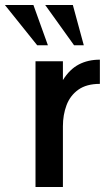

<svg xmlns="http://www.w3.org/2000/svg" viewBox="-82 -743 436 763"><path d="M59.1 0V-499.5H168V-424.8Q194.8 -467.8 231.2 -486.8Q267.6 -505.9 314.9 -505.9V-409.7Q261.7 -409.7 229.2 -386.5Q196.8 -363.3 182.4 -325Q168 -286.6 168 -241.2V0ZM65.9 -563 -62.5 -723.1H50.8L108.4 -563ZM212.4 -563 97.7 -723.1H207.5L251 -563Z"/></svg>

Font: Pontano Sans
Style: Bold
Weight: 700
Designer: Vernon Adams
Foundry: Vernon Adams
Version: Version 2.001